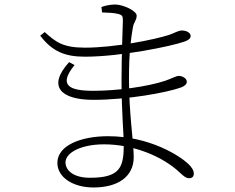

<svg xmlns="http://www.w3.org/2000/svg" viewBox="-20 -790 1040 850"><path d="M394 40C502 40 572 -8 572 -94C572 -164 551 -282 551 -441C551 -562 560 -619 568 -667C572 -693 585 -699 585 -721C585 -742 525 -770 490 -770C467 -770 446 -765 429 -759L432 -735C464 -734 484 -733 505 -728C521 -723 524 -719 524 -699C524 -688 518 -545 518 -432C518 -298 528 -192 528 -152C528 -50 513 -3 378 -3C306 -3 270 -35 270 -71C270 -113 336 -151 441 -151C570 -151 700 -98 776 -26C792 -11 803 -1 818 -1C830 -1 838 -8 838 -21C838 -35 830 -49 813 -65C777 -99 644 -187 458 -187C338 -187 234 -146 234 -69C234 -5 303 40 394 40ZM393 -348C543 -348 719 -380 782 -403C798 -409 807 -418 807 -428C807 -444 786 -454 772 -454C759 -454 740 -442 710 -432C631 -406 499 -388 393 -388C286 -388 237 -412 310 -502L286 -515C187 -406 251 -348 393 -348ZM356 -539C514 -539 738 -585 797 -606C811 -611 824 -618 824 -631C824 -644 807 -655 785 -655C769 -655 751 -643 730 -636C663 -614 486 -579 356 -579C257 -579 226 -605 178 -648L158 -632C211 -563 266 -539 356 -539Z"/></svg>

Font: Source Han Serif TW VF
Style: Regular
Weight: 250
Designer: Ryoko NISHIZUKA 西塚涼子 (kana & ideographs); Frank Grießhammer (Latin, Greek & Cyrillic); Wenlong ZHANG 张文龙 (bopomofo); San
Foundry: Adobe
Version: Version 2.002;hotconv 1.1.0;makeotfexe 2.6.0